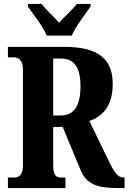

<svg xmlns="http://www.w3.org/2000/svg" viewBox="-20 -951 650 971"><path d="M216 -771H343C361 -816 412 -880 438 -918V-931H369C349 -905 304 -865 279 -836C254 -865 210 -905 190 -931H121V-918C147 -880 199 -816 216 -771ZM20 0H311V-53H293C267 -53 249 -60 249 -113V-309H297L388 -90C418 -15 481 0 576 0H610V-53H605C577 -53 557 -79 530 -137L432 -339C496 -361 550 -412 550 -525C550 -646 486 -714 306 -714H20V-661H48C68 -661 96 -653 96 -600V-113C96 -60 71 -53 48 -53H20ZM287 -367H249V-655H287C354 -655 387 -612 387 -516C387 -419 357 -367 287 -367Z"/></svg>

Font: Noto Serif Hebrew ExtraCondensed ExtraBold
Style: Regular
Weight: 800
Width: 2
Designer: Monotype Design Team
Foundry: Monotype Imaging Inc.
Version: Version 2.004